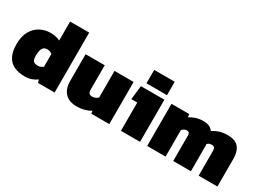

<svg xmlns="http://www.w3.org/2000/svg" viewBox="-35 -1268 2513 1870"><g transform="rotate(30 1221.5 -333.0)"><path d="M242 10Q175 10 125 -13Q75 -36 47.5 -87.5Q20 -139 20 -223Q20 -311 52 -368.5Q84 -426 137.5 -455Q191 -484 255 -484Q284 -484 312.5 -478Q341 -472 362 -461V-674H577V0H391L381 -34Q353 -13 320 -1.5Q287 10 242 10ZM304 -144Q322 -144 336 -150Q350 -156 362 -166V-309Q339 -329 304 -329Q269 -329 254 -301.5Q239 -274 239 -222Q239 -170 255.5 -157Q272 -144 304 -144Z M827 10Q745 10 698.5 -37Q652 -84 652 -174V-474H867V-195Q867 -148 915 -148Q932 -148 949.5 -156Q967 -164 977 -175V-474H1192V0H990L985 -31Q958 -13 917.5 -1.5Q877 10 827 10Z M1307 -525V-676H1538V-525ZM1323 0V-318H1256L1274 -474H1538V0Z M1618 0V-474H1817L1822 -440Q1851 -459 1888.5 -471.5Q1926 -484 1972 -484Q2016 -484 2041 -471.5Q2066 -459 2082 -436Q2114 -458 2154 -471Q2194 -484 2247 -484Q2331 -484 2369.5 -439.5Q2408 -395 2408 -306V0H2197V-281Q2197 -304 2187.5 -314.5Q2178 -325 2155 -325Q2127 -325 2109 -305Q2110 -291 2110 -278Q2110 -265 2110 -250V0H1911V-285Q1911 -306 1903.5 -315.5Q1896 -325 1876 -325Q1862 -325 1849 -317.5Q1836 -310 1825 -299V0Z"/></g></svg>

Font: Kanit ExtraBold
Style: Regular
Weight: 800
Designer: Katatrad Team
Foundry: CadsonDemak
Version: Version 2.000; ttfautohint (v1.8.3)